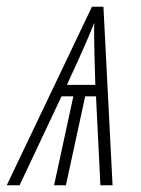

<svg xmlns="http://www.w3.org/2000/svg" viewBox="-74 -548 417 568"><path d="M-54 0H-16L108 -263H143L86 0H121L178 -263H210L223 0H259L232 -528H198ZM208 -297H124C179 -416 192 -448 205 -481C204 -461 204 -424 208 -297Z"/></svg>

Font: Noto Sans ExtraCondensed ExtraLight
Style: Italic
Weight: 200
Width: 2
Italic angle: -12°
Designer: Monotype Design Team
Foundry: Monotype Imaging Inc.
Version: Version 2.013